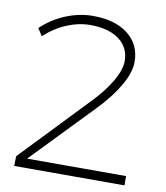

<svg xmlns="http://www.w3.org/2000/svg" viewBox="-80 -769 722 835"><g transform="rotate(10 281.0 -351.0)"><path d="M88.9 -41H525.9V0H39.1L40 -43L320.8 -336.9Q372.6 -390.1 402.8 -442.1Q433.1 -494.1 433.1 -532.2Q433.1 -592.3 386.7 -626.7Q340.3 -661.1 259.8 -661.1Q207.5 -661.1 154.3 -638.7Q101.1 -616.2 59.1 -576.2L38.1 -608.9Q84 -652.8 143.8 -677.5Q203.6 -702.1 264.2 -702.1Q361.8 -702.1 418.9 -657.5Q476.1 -612.8 476.1 -536.1Q476.1 -490.2 442.4 -431.4Q408.7 -372.6 349.1 -311Z"/></g></svg>

Font: Montserrat-Arabic ExtraLight
Style: Regular
Weight: 275
Designer: Mohamed Gaber
Foundry: Kief Type Foundry
Version: Version 5.008;PS 005.008;hotconv 1.0.88;makeotf.lib2.5.64775